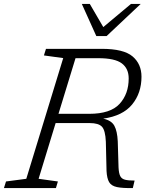

<svg xmlns="http://www.w3.org/2000/svg" viewBox="-45 -955 772 975"><path d="M151 -47 249 -33.5 239 0H-25L-14.5 -33.5L88.5 -47L276 -660L178 -673.5L188.5 -707H471.5Q583 -707 628.2 -668.5Q673.5 -630 673.5 -565.5Q673.5 -482.5 626 -424.5Q578.5 -366.5 479 -352.5Q521 -343.5 535.8 -316.2Q550.5 -289 553 -237L557 -104Q558.5 -75 565.5 -61Q572.5 -47 589.5 -42.5Q606.5 -38 638.5 -38L629.5 0Q577.5 1 549 -5Q520.5 -11 509.2 -30Q498 -49 496 -87L492.5 -235Q490 -293.5 472.5 -311.8Q455 -330 411 -330H237.5ZM408 -377Q516 -377 562.2 -427.5Q608.5 -478 608.5 -556.5Q608.5 -607 573.5 -633.2Q538.5 -659.5 454 -659.5H338.5L252 -377ZM669.5 -935 496.5 -772H444L370.5 -935H411L479.5 -817.5L620 -935Z"/></svg>

Font: Newsreader 6pt Light
Style: Italic
Weight: 300
Italic angle: -17°
Designer: Hugues Gentile
Foundry: Production Type
Version: Version 1.003; ttfautohint (v1.8.3)